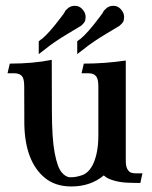

<svg xmlns="http://www.w3.org/2000/svg" viewBox="-20 -638 532 670"><path d="M229 12.7Q172.9 12.7 136.2 -17.6Q67.9 -74.2 64.9 -203.1Q64.5 -208 64.5 -336.4Q64.5 -358.4 59.1 -368.7Q50.8 -382.3 30.8 -382.3H6.3L14.2 -416Q95.2 -416 160.6 -429.2L161.1 -252.4Q161.1 -155.3 170.7 -105Q180.2 -54.7 194.8 -37.1Q209.5 -19.5 224.6 -19.5H227.5Q243.7 -19.5 260.7 -24.9Q290.5 -32.2 306.6 -69.3Q322.8 -106.4 323.2 -162.6V-336.4Q323.2 -358.4 317.4 -368.7Q309.1 -382.3 289.6 -382.3H264.6L272.5 -416Q344.7 -416 418.9 -426.8V-79.1Q418.9 -57.1 424.6 -47.6Q430.2 -38.1 437.3 -35.6Q444.3 -33.2 452.6 -33.2H477.1L469.7 0.5Q444.8 0.5 420.9 -0.7Q397 -2 374.5 -8.8Q352.1 -15.6 342.3 -25.9Q295.9 12.7 229 12.7ZM115.2 -449.2V-494.1Q118.7 -496.1 120.6 -498.3Q122.6 -500.5 125 -501Q150.9 -522 190.9 -575.2Q205.1 -593.3 205.6 -595.7Q208 -602.1 217.8 -609.9Q227.5 -617.7 241.2 -617.7Q259.8 -617.7 272 -600.1Q278.8 -589.8 278.8 -578.6Q278.8 -574.7 277.6 -567.4Q276.4 -560.1 263.2 -548.3Q260.7 -546.4 217.8 -521Q166.5 -490.2 138.2 -466.8ZM249.5 -449.2V-494.1Q252.9 -496.1 255.1 -498.3Q257.3 -500.5 259.3 -501Q285.2 -522 325.2 -575.2Q339.4 -593.3 339.8 -595.7Q342.3 -602.1 352.1 -609.9Q361.8 -617.7 375.5 -617.7Q394 -617.7 406.2 -600.1Q413.1 -589.8 413.1 -578.6Q413.1 -574.7 411.9 -567.4Q410.6 -560.1 397.5 -548.3Q395 -546.4 352.1 -521Q300.8 -490.2 272.5 -466.8Z"/></svg>

Font: Quaaykop
Style: Medium
Weight: 500
Designer: Tup Wanders
Foundry: Free font, DO NOT SELL
Version: Version 1.00;July 31, 2023;FontCreator 11.5.0.2430 64-bit